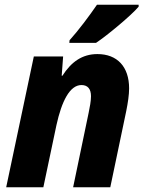

<svg xmlns="http://www.w3.org/2000/svg" viewBox="-20 -786 602 806"><path d="M272 -617 271 -606H383C430 -637 533 -723 562 -758V-766H387C354 -718 310 -659 272 -617ZM6 0H162L217 -261C239 -361 273 -429 322 -429C348 -429 362 -413 362 -382C362 -362 357 -336 352 -312L287 0H443L510 -320C517 -355 522 -388 522 -415C522 -506 472 -559 389 -559C325 -559 279 -526 242 -468H239L245 -549H122Z"/></svg>

Font: Noto Sans SemiCondensed ExtraBold
Style: Italic
Weight: 800
Width: 4
Italic angle: -12°
Designer: Monotype Design Team
Foundry: Monotype Imaging Inc.
Version: Version 2.013